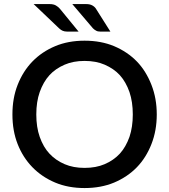

<svg xmlns="http://www.w3.org/2000/svg" viewBox="-20 -931 844 958"><path d="M735.8 -212.4Q709 -144 663.1 -96.7Q616.2 -48.3 549.3 -20Q483.9 7.3 401.9 7.3Q320.3 7.3 255.4 -20Q189 -47.9 141.6 -96.7Q93.8 -146 67.9 -212.4Q42 -278.3 42 -359.9Q42 -441.4 67.9 -507.3Q94.7 -575.7 141.6 -624Q189 -672.9 255.4 -700.7Q320.3 -728 401.9 -728Q483.9 -728 549.3 -700.7Q616.2 -672.4 663.1 -624Q708.5 -577.1 735.8 -507.3Q762.2 -439.9 762.2 -359.9Q762.2 -279.8 735.8 -212.4ZM626 -471.7Q608.4 -522 578.1 -555.7Q548.3 -588.4 502 -608.4Q459 -627 401.9 -627Q345.7 -627 302.7 -608.4Q256.3 -588.4 226.6 -555.7Q196.3 -522.5 178.2 -471.7Q161.1 -423.3 161.1 -359.9Q161.1 -296.4 178.2 -248Q196.3 -196.8 226.6 -164.6Q257.8 -130.9 302.7 -111.8Q345.7 -93.3 401.9 -93.3Q459 -93.3 502 -111.8Q546.9 -130.9 578.1 -164.6Q607.9 -197.3 626 -248Q642.6 -297.4 642.6 -359.9Q642.6 -422.4 626 -471.7ZM340.8 -910.6H411.1Q428.7 -910.6 440.9 -903.8Q453.6 -896.5 459.5 -886.2L530.8 -773.4H480Q467.3 -773.4 460 -777.8Q452.6 -781.2 443.8 -789.6ZM147.9 -910.6H229Q246.6 -910.6 258.8 -903.8Q271.5 -896.5 279.8 -886.2L372.1 -773.4H314.5Q302.2 -773.4 293 -777.3Q284.2 -780.8 274.9 -789.6Z"/></svg>

Font: Lato-SemiBold
Style: Regular
Weight: 500
Designer: Lukasz Dziedzic with Adam Twardoch and Botio Nikoltchev
Foundry: tyPoland Lukasz Dziedzic
Version: ""